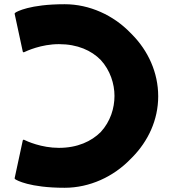

<svg xmlns="http://www.w3.org/2000/svg" viewBox="-20 -867 818 909"><path d="M54 -17C58 -15 118 22 286 22C404 22 517 -30 598 -114L600 -116L606 -122C681 -198 729 -299 729 -411C729 -524 681 -627 605 -704L598 -711C517 -795 404 -847 286 -847C119 -847 59 -811 54 -808L49 -803L88 -622L92 -619C107 -626 175 -658 259 -658C347 -658 413 -628 457 -583C502 -534 522 -470 522 -413C522 -355 503 -292 457 -242C413 -198 347 -167 259 -167C176 -167 108 -198 92 -206L88 -203L49 -22Z"/></svg>

Font: Hussar Woodtype
Style: Bd
Weight: 900
Foundry: Cannot Into Space Fonts
Version: Version 1.07